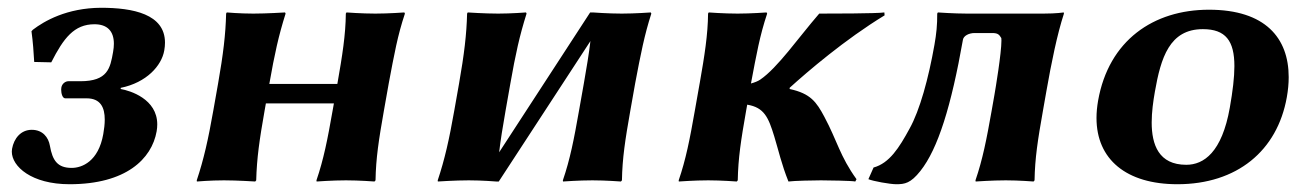

<svg xmlns="http://www.w3.org/2000/svg" viewBox="-20 -464 3372 494"><path d="M240 -444C151.6 -443.6 93.6 -409.6 64.7 -387.6L61 -383.6C64.8 -355.6 66.6 -330 68 -304.6L111.9 -303.6C143.6 -366 170.8 -401.6 223.1 -401.6C255.3 -401.6 273 -384.7 273 -351.4C273 -344.9 272.3 -337.7 270.9 -330C263.6 -288.5 257.2 -255 186.7 -255H155.7C148.7 -255 139.6 -249 137.9 -239C137.6 -237.4 137.4 -235.5 137.4 -233.4C137.4 -223.8 140.6 -211 147.9 -211H202.9C239 -211 249.5 -187 249.5 -156.4C249.5 -144.6 248 -131.8 245.7 -119C233.3 -48.5 190.9 -32 164.4 -32C128.4 -32 115.1 -50.5 108.4 -89C104.6 -110.9 89.7 -130 61.7 -130C33.7 -130 15.8 -108 11 -81C10.6 -78.7 10.4 -76.3 10.4 -73.8C10.4 -35.9 60.8 10 159 10C304 10 370.4 -55 383 -126C384.1 -132.3 384.6 -138.3 384.6 -144C384.6 -209.4 314.9 -230.8 290.5 -235L290.7 -238C357.1 -251.5 395.8 -295 402.6 -334C403.9 -341.2 404.5 -347.9 404.5 -354.3C404.5 -427.9 322 -444 240 -444Z M980.3 -250C994.5 -325 1002.8 -372 1021.8 -429L1020.4 -432C1020.4 -432 979.8 -429 945.8 -429C910.8 -429 871.4 -432 871.4 -432L869.8 -429C869.3 -375 860.8 -321 848.3 -250L847.9 -248H672.9L673.1 -249C686.5 -325 696.8 -372 714.8 -429L713.4 -432C713.4 -432 665.8 -429 631.8 -429C596.8 -429 563.4 -432 563.4 -432L561.8 -429C560.5 -376 554.4 -324.5 541.1 -249L528.9 -180C515.7 -104.9 504.1 -53.5 486.2 0L486.6 3C486.6 3 521.2 0 556.2 0C590.5 0 636.6 3 636.6 3L639.2 0C640.7 -57 647.5 -104 660.9 -180L664.1 -198H839.1L835.7 -179C822.7 -105 812.7 -54 794.2 0L794.6 3C794.6 3 835.2 0 870.2 0C904.2 0 943.6 3 943.6 3L946.2 0C947.2 -57 954.5 -104 967.7 -179Z M1256.6 3H1263.3L1499.1 -358.3C1495.3 -325.6 1489.4 -290.6 1482.3 -250L1469.7 -179C1456.7 -105 1446.7 -54 1428.2 0L1428.6 3C1428.6 3 1469.2 0 1504.2 0C1538.2 0 1577.6 3 1577.6 3L1580.2 0C1581.2 -57 1588.5 -104 1601.7 -179L1614.3 -250C1628.5 -325 1638.2 -374.5 1655.8 -429L1654.4 -432C1654.4 -432 1613.8 -429 1579.8 -429C1544.8 -429 1505.4 -432 1505.4 -432H1498.4L1264.3 -72.2C1267.9 -103.6 1273.4 -137.2 1280.9 -180L1293.1 -249C1306.5 -325 1316.8 -372 1334.8 -429L1333.4 -432C1333.4 -432 1295.8 -429 1261.8 -429C1226.8 -429 1183.4 -432 1183.4 -432L1181.8 -429C1180.5 -376 1174.4 -324.5 1161.1 -249L1148.9 -180C1135.7 -104.9 1124.1 -53.5 1106.2 0L1106.6 3C1106.6 3 1151.2 0 1186.2 0C1220.5 0 1256.6 3 1256.6 3Z M2011.9 -238.3C2057.4 -279.5 2154 -362.5 2256 -424.5L2255.4 -432C2235.8 -429 2114.8 -429 2087.8 -429C2033.7 -366.5 1980.8 -289.5 1935.8 -259C1929.8 -254.9 1921 -251.6 1912.1 -249.2L1912.3 -250C1926.5 -325 1934.8 -372 1953.8 -429L1952.4 -432C1952.4 -432 1911.8 -429 1877.8 -429C1842.8 -429 1803.4 -432 1803.4 -432L1801.8 -429C1801.3 -375 1792.8 -321 1780.3 -250L1779.9 -248L1767.7 -179C1754.7 -105 1744.7 -54 1726.2 0L1726.6 3C1726.6 3 1767.2 0 1802.2 0C1836.2 0 1875.6 3 1875.6 3L1878.2 0C1879.2 -57 1886.5 -104 1899.7 -179L1902.5 -194.7C1946.3 -187.5 1957.1 -161.9 1972.1 -113C1983.5 -75.7 1990.6 -42 2008.6 3C2023 1 2076.2 0 2092.2 0C2108.2 0 2173 1 2180.6 3L2183.7 -3C2141.1 -62 2134.2 -101.4 2101 -163.5C2080.7 -201.5 2065.5 -223.5 2011.6 -235Z M2384.3 -349C2369 -262 2346.5 -180 2320.2 -133C2293.6 -84 2268.3 -44 2227.6 -33L2214.3 -3C2225.4 2 2270 10 2286 10C2308 10 2323 7.5 2348 -24C2393.6 -81.3 2427.6 -192 2457.6 -362C2459.3 -371.7 2472.6 -379 2487.6 -379H2532.6C2547.6 -379 2550.9 -375 2556.3 -366C2556.5 -364.3 2556.6 -362.1 2556.6 -359.5C2556.6 -327.2 2541.4 -235.8 2538.6 -220L2531.4 -179C2518.3 -105 2508.3 -54 2489.8 0L2490.3 3C2490.3 3 2532.8 0 2567.8 0C2601.8 0 2639.3 3 2639.3 3L2641.8 0C2642.8 -57 2650.1 -104 2663.4 -179L2672.2 -229C2685.4 -304 2699.9 -375 2717.4 -429L2717 -432C2717 -432 2698.4 -429 2664.4 -429H2468.4C2434.4 -429 2393 -432 2393 -432L2391.4 -429C2391.6 -400 2389.3 -377.3 2384.3 -349Z M2805.3 -205C2802.6 -189.4 2801.2 -174.6 2801.2 -160.4C2801.2 -53.9 2877.9 10 3009.4 10C3162.4 10 3266.5 -75.8 3290.9 -214C3294.1 -231.8 3295.7 -249.1 3295.7 -265.6C3295.7 -366 3235.7 -439 3090.6 -439C2947.6 -439 2832.7 -360 2805.3 -205ZM3074.8 -389C3133.7 -389 3156 -358.7 3156 -293.8C3156 -265.1 3151.7 -229.6 3144.2 -187C3123.9 -72 3077.2 -40 3032.2 -40C2961.2 -40 2943.2 -91.7 2943.2 -149C2943.2 -175.7 2947.1 -203.6 2951.4 -228C2966.7 -315 2988.8 -389 3074.8 -389Z"/></svg>

Font: Linux Biolinum O 
Style: Bold Italic
Weight: 700
Designer: Philipp H. Poll
Foundry: Philipp H. Poll
Version: Version 1.3.2